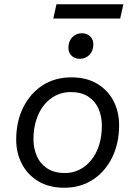

<svg xmlns="http://www.w3.org/2000/svg" viewBox="-20 -872 635 901"><path d="M282 9Q210 9 159.5 -21.5Q109 -52 82.5 -103.5Q56 -155 56 -216Q56 -302 89 -368Q122 -434 180 -471.5Q238 -509 314 -509Q387 -509 437 -478.5Q487 -448 513 -397.5Q539 -347 539 -285Q539 -200 506.5 -133.5Q474 -67 416 -29Q358 9 282 9ZM285 -60Q321 -60 352.5 -75.5Q384 -91 408 -120.5Q432 -150 445 -191Q458 -232 458 -282Q458 -326 442.5 -361.5Q427 -397 394.5 -418.5Q362 -440 311 -440Q275 -440 243 -424.5Q211 -409 187.5 -380Q164 -351 150.5 -310Q137 -269 137 -219Q137 -176 153 -139.5Q169 -103 202 -81.5Q235 -60 285 -60ZM355 -596Q331 -596 316 -610.5Q301 -625 301 -648Q301 -679 319.5 -697.5Q338 -716 364 -716Q388 -716 403 -701.5Q418 -687 418 -664Q418 -633 399.5 -614.5Q381 -596 355 -596ZM559 -852 544 -785H230L245 -852Z"/></svg>

Font: Work Sans
Style: Italic
Weight: 400
Italic angle: -13°
Designer: Wei Huang
Foundry: Wei Huang
Version: Version 2.012